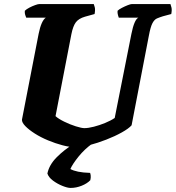

<svg xmlns="http://www.w3.org/2000/svg" viewBox="-20 -724 864 944"><path d="M354 0Q324 0 288 -9.5Q252 -19 216 -34Q180 -49 151 -67.5Q122 -86 104.5 -104Q87 -122 88 -136L170 -558Q183 -622 205 -637H109Q107 -642 104 -650.5Q101 -659 102 -671Q110 -679 124.5 -686.5Q139 -694 153 -699Q167 -704 173 -704H441Q443 -700 446 -688Q449 -676 445 -655L398 -642Q367 -633 353 -614.5Q339 -596 331 -556L253 -153Q267 -140 295.5 -126Q324 -112 352.5 -103Q381 -94 395 -94Q414 -94 441.5 -101Q469 -108 497 -119.5Q525 -131 544 -144L626 -557Q640 -627 660 -637H564Q563 -640 560 -650Q557 -660 558 -671Q565 -678 579.5 -685.5Q594 -693 608 -698.5Q622 -704 628 -704H818Q820 -699 823 -687Q826 -675 822 -655L781 -644Q765 -639 752 -633.5Q739 -628 729.5 -610Q720 -592 712 -549L627 -108Q613 -92 579 -73Q545 -54 502.5 -37.5Q460 -21 420 -10.5Q380 0 354 0ZM327 200Q312 200 287 190Q262 180 240.5 164Q219 148 213 129Q222 86 259 49Q296 12 339 -14L434 -18Q396 9 366.5 45.5Q337 82 326 107Q340 115 364 120Q388 125 423 126Q425 131 426 140Q427 149 424 162Q409 178 382 189Q355 200 327 200Z"/></svg>

Font: Texturina Black
Style: Italic
Weight: 900
Italic angle: -11°
Designer: Guillermo Torres Carreño
Foundry: Omnibus-Type
Version: Version 1.002; ttfautohint (v1.8.3)